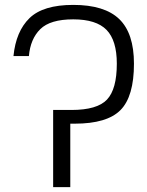

<svg xmlns="http://www.w3.org/2000/svg" viewBox="-20 -764 602 784"><path d="M267 0V-259H285Q417 -259 472 -314.5Q527 -370 527 -504Q527 -628 467 -686Q407 -744 279 -744Q156 -744 100.5 -690Q45 -636 35 -535H98Q104 -605 144.5 -645Q185 -685 279 -685Q373 -685 415 -642Q457 -599 457 -504Q457 -400 417 -357.5Q377 -315 272 -315H197V0Z"/></svg>

Font: Glegoo
Style: Regular
Weight: 400
Version: Version 2.0.1; ttfautohint (v0.9) -r 48 -G 60